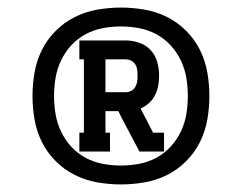

<svg xmlns="http://www.w3.org/2000/svg" viewBox="-20 -915 640 508"><path d="M300 -427Q269 -427 237.5 -432.5Q206 -438 178 -452Q150 -466 127.5 -488.5Q105 -511 91 -539Q77 -567 71.5 -598.5Q66 -630 66 -661Q66 -692 71.5 -723.5Q77 -755 91 -783Q105 -811 127.5 -833.5Q150 -856 178 -870Q206 -884 237.5 -889.5Q269 -895 300 -895Q331 -895 362.5 -889.5Q394 -884 422 -870Q450 -856 472.5 -833.5Q495 -811 509 -783Q523 -755 528.5 -723.5Q534 -692 534 -661Q534 -630 528.5 -598.5Q523 -567 509 -539Q495 -511 472.5 -488.5Q450 -466 422 -452Q394 -438 362.5 -432.5Q331 -427 300 -427ZM300 -477Q324 -477 348 -481.5Q372 -486 393.5 -497.5Q415 -509 431.5 -527Q448 -545 458.5 -567Q469 -589 473 -613Q477 -637 477 -661Q477 -685 473 -709Q469 -733 458.5 -755Q448 -777 431.5 -795Q415 -813 393.5 -824.5Q372 -836 348 -840.5Q324 -845 300 -845Q276 -845 252 -840.5Q228 -836 206.5 -824.5Q185 -813 168.5 -795Q152 -777 141.5 -755Q131 -733 127 -709Q123 -685 123 -661Q123 -637 127 -613Q131 -589 141.5 -567Q152 -545 168.5 -527Q185 -509 206.5 -497.5Q228 -486 252 -481.5Q276 -477 300 -477ZM190 -514V-564H202V-758H190V-808H312Q330 -808 348 -802Q366 -796 378.5 -782.5Q391 -769 396 -751Q401 -733 401 -715Q401 -701 398.5 -688Q396 -675 390 -663Q384 -651 374 -642Q364 -633 352 -628L385 -564H414V-514H349L302 -603L293 -621H259V-564H271V-514ZM312 -671Q320 -671 327 -674.5Q334 -678 338 -685Q342 -692 343 -699.5Q344 -707 344 -715Q344 -722 343 -730Q342 -738 338 -744.5Q334 -751 327 -754.5Q320 -758 312 -758H259V-671Z"/></svg>

Font: Iosevka HT Medium Extended
Style: Regular
Weight: 500
Width: 7
Monospace: yes
Designer: Belleve Invis
Foundry: Belleve Invis
Version: Version 32.3.0; ttfautohint (v1.8.4)